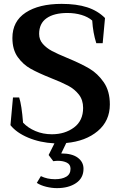

<svg xmlns="http://www.w3.org/2000/svg" viewBox="-20 -730 622 991"><path d="M322 8 296 62Q352 62 381.5 84Q411 106 411 141Q411 189 372.5 215Q334 241 274 241Q247 241 218.5 234Q190 227 170 214L191 179Q223 195 264 195Q300 195 322 182Q344 169 344 141Q344 119 325 109.5Q306 100 279 100Q269 100 255 102L231 70L261 10Q186 6 125.5 -19.5Q65 -45 34 -84L47 -227H79Q92 -187 99 -97Q124 -70 163 -53.5Q202 -37 248 -37Q315 -37 362 -72Q409 -107 409 -173Q409 -214 387 -242Q365 -270 332 -287.5Q299 -305 243 -327Q178 -353 138.5 -375Q99 -397 71.5 -435.5Q44 -474 44 -534Q44 -620 112.5 -665Q181 -710 298 -710Q375 -710 429.5 -692.5Q484 -675 522 -637L510 -507H477Q460 -560 456 -624Q434 -643 400.5 -653Q367 -663 328 -663Q259 -663 220.5 -636Q182 -609 182 -555Q182 -525 201 -503.5Q220 -482 248 -467Q276 -452 327 -431Q397 -402 440.5 -376.5Q484 -351 515.5 -305.5Q547 -260 547 -191Q547 -106 484.5 -53.5Q422 -1 322 8Z"/></svg>

Font: Trirong SemiBold
Style: Regular
Weight: 600
Designer: Katatrad Team
Foundry: CadsonDemak
Version: Version 1.001